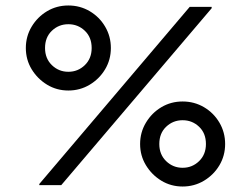

<svg xmlns="http://www.w3.org/2000/svg" viewBox="-20 -675 890 700"><path d="M229.2 -345Q186.7 -345 151.7 -366.2Q116.7 -387.5 95.4 -422.5Q74.2 -457.5 74.2 -500Q74.2 -542.5 95.4 -577.9Q116.7 -613.3 151.7 -634.2Q186.7 -655 229.2 -655Q271.7 -655 307.1 -634.2Q342.5 -613.3 363.3 -577.9Q384.2 -542.5 384.2 -500Q384.2 -457.5 363.3 -422.5Q342.5 -387.5 307.1 -366.2Q271.7 -345 229.2 -345ZM229.2 -413.3Q264.2 -413.3 289.2 -437.5Q314.2 -461.7 314.2 -500Q314.2 -539.2 289.2 -562.9Q264.2 -586.7 229.2 -586.7Q194.2 -586.7 169.2 -562.9Q144.2 -539.2 144.2 -500Q144.2 -461.7 169.2 -437.5Q194.2 -413.3 229.2 -413.3ZM123.3 0V-4.2L671.7 -650H751.7V-645L203.3 0ZM645.8 5Q603.3 5 568.3 -16.2Q533.3 -37.5 512.1 -72.5Q490.8 -107.5 490.8 -150Q490.8 -192.5 512.1 -227.9Q533.3 -263.3 568.3 -284.2Q603.3 -305 645.8 -305Q688.3 -305 723.8 -284.2Q759.2 -263.3 780 -227.9Q800.8 -192.5 800.8 -150Q800.8 -107.5 780 -72.5Q759.2 -37.5 723.8 -16.2Q688.3 5 645.8 5ZM645.8 -63.3Q680.8 -63.3 705.8 -87.5Q730.8 -111.7 730.8 -150Q730.8 -189.2 705.8 -212.9Q680.8 -236.7 645.8 -236.7Q610.8 -236.7 585.8 -212.9Q560.8 -189.2 560.8 -150Q560.8 -111.7 585.8 -87.5Q610.8 -63.3 645.8 -63.3Z"/></svg>

Font: Familjen Grotesk
Style: Italic
Weight: 400
Italic angle: -9.46201°
Designer: Anders Wikstroem, Jonas Baeckman, Matilda Gysing, Kristian Moeller
Foundry: Familjen STHLM AB
Version: Version 2.000